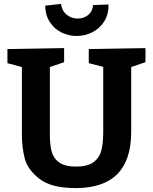

<svg xmlns="http://www.w3.org/2000/svg" viewBox="-20 -950 782 982"><path d="M724 -704V-632L651 -607V-275Q651 12 367 12Q242 12 181.5 -35.5Q121 -83 106.5 -139.5Q92 -196 92 -262V-607L18 -627V-699L308 -704V-632L235 -607V-262Q235 -210 244 -175.5Q253 -141 282 -119.5Q311 -98 369 -98Q429 -98 459 -121Q489 -144 498.5 -181Q508 -218 508 -275V-608L434 -627V-699ZM211 -921 292 -930Q297 -894 321.5 -874.5Q346 -855 377 -855Q408 -855 430.5 -873Q453 -891 456 -924L535 -927Q536 -877 513 -840.5Q490 -804 452 -785Q414 -766 372 -766Q331 -766 294.5 -784Q258 -802 235 -837Q212 -872 211 -921Z"/></svg>

Font: Bitter Pro
Style: Bold
Weight: 700
Designer: Sol Matas, and Bitter project Authors
Foundry: Sol Matas
Version: Version 1.010